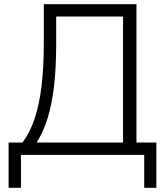

<svg xmlns="http://www.w3.org/2000/svg" viewBox="-20 -739 791 916"><path d="M21 157V-59H87Q123 -106 145.5 -174Q168 -242 178.5 -331Q189 -420 189 -533V-719H631V-59H726V157H668V0H80V157ZM155 -59H567V-660H248V-530Q248 -417 238 -330Q228 -243 207.5 -176.5Q187 -110 155 -59Z"/></svg>

Font: Nunitoga
Style: Light
Weight: 300
Designer: Vernon Adams
Foundry: Vernon Adams
Version: Version 1.0